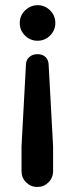

<svg xmlns="http://www.w3.org/2000/svg" viewBox="-20 -534 293 754"><path d="M57.6 -443.4Q57.6 -476.6 84 -498Q103.5 -513.7 127 -513.7Q156.2 -513.7 176.8 -493.2Q197.3 -472.7 197.3 -443.8Q197.3 -415 176.8 -394.5Q156.2 -374 127.4 -374Q98.6 -374 78.1 -394.5Q57.6 -415 57.6 -443.4ZM64.5 137.7V41L82 -282.2Q83 -299.8 95.7 -310.5Q108.4 -321.3 127 -321.3Q147.5 -321.3 159.2 -309.6Q169.9 -298.8 170.9 -282.2L188.5 41V137.7Q188.5 164.1 169.9 182.6Q152.3 200.2 126.5 200.2Q100.6 200.2 82.5 182.1Q64.5 164.1 64.5 137.7Z"/></svg>

Font: FakePearl
Style: SemiBold
Weight: 400
Version: Version 1.2